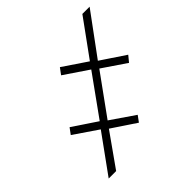

<svg xmlns="http://www.w3.org/2000/svg" viewBox="-174 -793 932 932"><g transform="rotate(-45 291.5 -327.5)"><path d="M247.6 -203.1 370.1 -119.1 347.2 -87.9 223.6 -170.4 103 0H51.8L193.4 -195.8L70.8 -279.3L93.8 -310.5L217.8 -227.5L366.2 -434.1L242.7 -517.6L266.6 -549.8L389.6 -466.8L526.4 -655.3H576.2L418.9 -441.4L543.9 -357.9L518.6 -327.1L397 -409.7Z"/></g></svg>

Font: Roboto Thin
Style: Italic
Weight: 250
Italic angle: -12°
Designer: Google
Version: Version 2.134; 2016